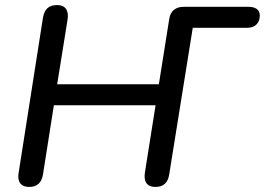

<svg xmlns="http://www.w3.org/2000/svg" viewBox="-20 -732 1047 759"><path d="M95 7C127 7 145 -10 150 -43L193 -316H595L553 -51C547 -14 561 7 594 7C627 7 644 -10 649 -43L742 -622H956C988 -622 1007 -640 1007 -671C1007 -693 991 -705 962 -705H706C674 -705 654 -689 649 -657L608 -399H206L247 -654C253 -691 238 -712 206 -712C173 -712 156 -696 150 -663L54 -51C47 -14 62 7 95 7Z"/></svg>

Font: SN Pro Medium
Style: Italic
Weight: 400
Italic angle: -9°
Designer: Tobias Whetton
Foundry: Supernotes
Version: Version 1.001;Glyphs 3.2 (3249)